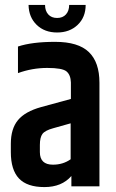

<svg xmlns="http://www.w3.org/2000/svg" viewBox="-20 -757 473 780"><path d="M261 -737H328Q328 -687 295.5 -656Q263 -625 212 -625Q161 -625 129 -656Q97 -687 96 -737H163Q163 -713 176 -698.5Q189 -684 212 -684Q235 -684 248 -698.5Q261 -713 261 -737ZM142 -168V-139Q142 -88 195 -88Q236 -88 267 -110V-256L196 -236Q163 -227 152.5 -213Q142 -199 142 -168ZM53 -568Q110 -587 204 -587Q298 -587 341 -545.5Q384 -504 384 -421V0H270V-42Q231 3 160.5 3Q90 3 57 -32Q24 -67 24 -139V-173Q24 -234 53 -269Q82 -304 147 -322L268 -355V-422Q267 -453 250 -467Q233 -481 172 -481Q111 -481 53 -460Z"/></svg>

Font: Khand Semibold
Style: Regular
Weight: 600
Designer: Devanagari: Sanchit Sawaria, Jyotish Sonowal; Latin: Satya Rajpurohit
Foundry: Indian Type Foundry
Version: Version 1.100;PS 1.0;hotconv 1.0.78;makeotf.lib2.5.61930; tt